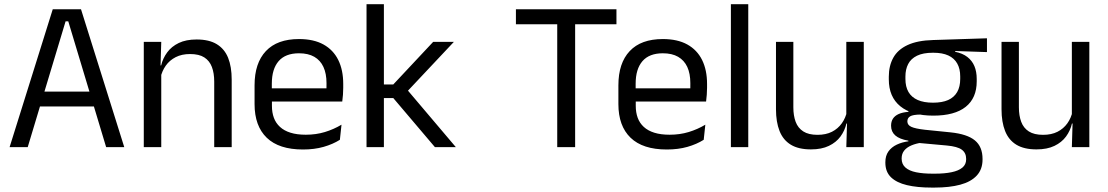

<svg xmlns="http://www.w3.org/2000/svg" viewBox="-20 -682 5136 890"><path d="M24.5 0 224.5 -639H355.5L556 0H472L296.5 -583H284L108.5 0ZM144.5 -188.5V-257.5H435.5V-188.5Z M973 0V-303.5Q973 -343 962.2 -371.5Q951.5 -400 927.2 -415.8Q903 -431.5 861 -431.5Q822.5 -431.5 794.2 -417Q766 -402.5 748.5 -377.8Q731 -353 724 -321.5L709.5 -379H727Q735 -412 755 -439.2Q775 -466.5 808.8 -482.8Q842.5 -499 891.5 -499Q949.5 -499 985.2 -477Q1021 -455 1037.5 -413.8Q1054 -372.5 1054 -312.5V0ZM646.5 0V-488H727.5L724 -371L727.5 -366.5V0Z M1384.5 11Q1273 11 1216.5 -43.5Q1160 -98 1160 -199.5V-286.5Q1160 -389.5 1212.5 -445.2Q1265 -501 1366 -501Q1434 -501 1479.5 -475.8Q1525 -450.5 1548 -404Q1571 -357.5 1571 -293V-275Q1571 -259 1569.8 -243Q1568.5 -227 1566.5 -211.5H1492Q1493 -235.5 1493.2 -257Q1493.5 -278.5 1493.5 -296.5Q1493.5 -341 1479.2 -371.8Q1465 -402.5 1436.8 -418.8Q1408.5 -435 1366 -435Q1303 -435 1271.5 -398.5Q1240 -362 1240 -294V-247.5L1240.5 -237.5V-191Q1240.5 -160.5 1249.5 -136Q1258.5 -111.5 1277.8 -93.8Q1297 -76 1326.8 -66.8Q1356.5 -57.5 1397.5 -57.5Q1445 -57.5 1486 -70Q1527 -82.5 1563 -104L1555.5 -34Q1523 -13.5 1480 -1.2Q1437 11 1384.5 11ZM1202.5 -211.5V-272.5H1549.5V-211.5Z M1996 0 1803 -227.5H1751.5V-290.5H1803L1988 -488H2084L1862.5 -252.5V-272L2093 0ZM1679 0V-662.5H1759.5V0Z M2563 0V-625.5H2646V0ZM2371.5 -569.5V-639H2837.5V-569.5Z M3071 11Q2959.5 11 2903 -43.5Q2846.5 -98 2846.5 -199.5V-286.5Q2846.5 -389.5 2899 -445.2Q2951.5 -501 3052.5 -501Q3120.5 -501 3166 -475.8Q3211.5 -450.5 3234.5 -404Q3257.5 -357.5 3257.5 -293V-275Q3257.5 -259 3256.2 -243Q3255 -227 3253 -211.5H3178.5Q3179.5 -235.5 3179.8 -257Q3180 -278.5 3180 -296.5Q3180 -341 3165.8 -371.8Q3151.5 -402.5 3123.2 -418.8Q3095 -435 3052.5 -435Q2989.5 -435 2958 -398.5Q2926.5 -362 2926.5 -294V-247.5L2927 -237.5V-191Q2927 -160.5 2936 -136Q2945 -111.5 2964.2 -93.8Q2983.5 -76 3013.2 -66.8Q3043 -57.5 3084 -57.5Q3131.5 -57.5 3172.5 -70Q3213.5 -82.5 3249.5 -104L3242 -34Q3209.5 -13.5 3166.5 -1.2Q3123.5 11 3071 11ZM2889 -211.5V-272.5H3236V-211.5Z M3368 0V-662.5H3448.5V0Z M3657.5 -488V-184.5Q3657.5 -146 3668.2 -117.2Q3679 -88.5 3703.5 -72.8Q3728 -57 3769.5 -57Q3808.5 -57 3836.5 -71.2Q3864.5 -85.5 3882.2 -110.5Q3900 -135.5 3906.5 -167L3921 -109.5H3903.5Q3896 -76.5 3876 -49.2Q3856 -22 3822.2 -5.8Q3788.5 10.5 3739 10.5Q3681.5 10.5 3645.8 -11.2Q3610 -33 3593.5 -74.8Q3577 -116.5 3577 -175.5V-488ZM3984 -488V0H3903L3906.5 -117L3903 -122V-488Z M4306 -146Q4206.5 -146 4153.2 -189.5Q4100 -233 4100 -314V-326.5Q4100 -377 4120.8 -414.5Q4141.5 -452 4187 -473.2Q4232.5 -494.5 4306 -496.5L4555 -504.5V-440.5L4408 -445.5L4407.5 -442Q4442 -435 4464 -418Q4486 -401 4496.8 -375.5Q4507.5 -350 4507.5 -316V-305Q4507.5 -227.5 4456.5 -186.8Q4405.5 -146 4306 -146ZM4302.5 123H4314Q4359 123 4391.2 116.2Q4423.5 109.5 4441 95Q4458.5 80.5 4458.5 56.5V54.5Q4458.5 26.5 4438.2 11.8Q4418 -3 4369 -7.5L4231 -20L4254 -21Q4226 -17 4204.8 -8Q4183.5 1 4171.5 15.8Q4159.5 30.5 4159.5 52.5V53.5Q4159.5 79 4177 94.5Q4194.5 110 4226.5 116.5Q4258.5 123 4302.5 123ZM4298 187.5Q4232 187.5 4184.2 176.2Q4136.5 165 4110.2 139.8Q4084 114.5 4084 72V70Q4084 40 4098.2 20Q4112.5 0 4136.8 -11.5Q4161 -23 4191 -27L4190.5 -30Q4149.5 -37 4130 -54.2Q4110.5 -71.5 4110.5 -99V-99.5Q4110.5 -118.5 4119.2 -132Q4128 -145.5 4145.8 -153.5Q4163.5 -161.5 4191 -163.5V-173.5L4284 -150L4246 -151Q4212 -150.5 4199 -142.8Q4186 -135 4186 -119.5V-119Q4186 -102.5 4204.5 -94Q4223 -85.5 4267.5 -80.5L4386 -68.5Q4463.5 -60.5 4499 -31.2Q4534.5 -2 4534.5 55V57.5Q4534.5 103 4507.5 132Q4480.5 161 4431 174.2Q4381.5 187.5 4312.5 187.5ZM4305 -206Q4347 -206 4374.8 -218.2Q4402.5 -230.5 4416.8 -255.2Q4431 -280 4431 -316V-328Q4431 -363 4417.2 -387.5Q4403.5 -412 4376 -424.8Q4348.5 -437.5 4307 -437.5H4304Q4259 -437.5 4230.8 -423.8Q4202.5 -410 4189.8 -385.2Q4177 -360.5 4177 -327.5V-316Q4177 -280 4191.2 -255.5Q4205.5 -231 4234 -218.5Q4262.5 -206 4305 -206Z M4703 -488V-184.5Q4703 -146 4713.8 -117.2Q4724.5 -88.5 4749 -72.8Q4773.5 -57 4815 -57Q4854 -57 4882 -71.2Q4910 -85.5 4927.8 -110.5Q4945.5 -135.5 4952 -167L4966.5 -109.5H4949Q4941.5 -76.5 4921.5 -49.2Q4901.5 -22 4867.8 -5.8Q4834 10.5 4784.5 10.5Q4727 10.5 4691.2 -11.2Q4655.5 -33 4639 -74.8Q4622.5 -116.5 4622.5 -175.5V-488ZM5029.5 -488V0H4948.5L4952 -117L4948.5 -122V-488Z"/></svg>

Font: Anek Telugu
Style: Regular
Weight: 400
Designer: Omkar Bhoir (Telugu), Yesha Goshar (Latin)
Foundry: Ek Type
Version: Version 1.003